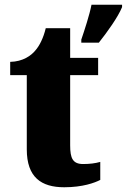

<svg xmlns="http://www.w3.org/2000/svg" viewBox="-20 -780 535 810"><path d="M323 -613V-600H397C432 -644 478 -708 495 -750V-760H366C358 -718 336 -651 323 -613ZM251 10C329 10 380 -9 403 -21V-97C383 -91 357 -88 331 -88C287 -88 276 -112 276 -167V-463H394V-536H276V-661H173C163 -619 146 -586 129 -567C112 -546 77 -520 23 -519V-463H93V-150C93 -32 154 10 251 10Z"/></svg>

Font: Noto Serif Bengali SemiCondensed Black
Style: Regular
Weight: 900
Width: 4
Designer: Juan Bruce, Universal Thirst, Indian Type Foundry and the Monotype Design Team.
Foundry: Monotype Imaging Inc.
Version: Version 2.003